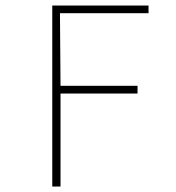

<svg xmlns="http://www.w3.org/2000/svg" viewBox="-20 -498 640 698"><path d="M170 180V-478H520V-450H198L200 -186H480V-158H200V180Z"/></svg>

Font: Source Code Pro ExtraLight
Style: Regular
Weight: 200
Monospace: yes
Designer: Paul D. Hunt, Teo Tuominen
Foundry: Adobe Systems Incorporated
Version: Version 2.030;PS 1.000;hotconv 16.6.51;makeotf.lib2.5.65220